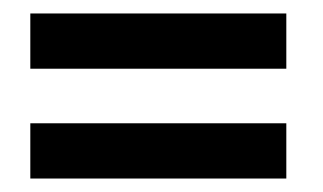

<svg xmlns="http://www.w3.org/2000/svg" viewBox="-20 -426 479 285"><path d="M405 -161H25V-243H405ZM405 -324H25V-406H405Z"/></svg>

Font: Ekushey Lal Sabuj Normal
Style: Bold
Weight: 700
Designer: Al Mamun Sumon
Foundry: Al Mamun Sumon
Version: Version 1.0